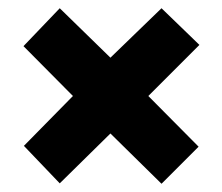

<svg xmlns="http://www.w3.org/2000/svg" viewBox="-20 -586 540 466"><path d="M372 -566 248 -446 125 -566 37 -474 157 -353 38 -232 125 -141 248 -262 372 -140 462 -230 340 -353 464 -477Z"/></svg>

Font: Noto Sans Arabic UI XCn Bk
Style: Regular
Weight: 900
Width: 2
Designer: Monotype Design Team, Nadine Chahine and Nizar Qandah
Foundry: Monotype Imaging Inc.
Version: Version 2.010